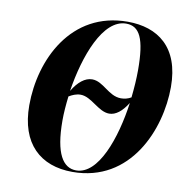

<svg xmlns="http://www.w3.org/2000/svg" viewBox="-82 -805 885 897"><g transform="rotate(10 361.0 -357.0)"><path d="M319 11C595 11 704 -258 704 -459C704 -649 595 -725 453 -725C184 -725 67 -477 67 -261C67 -79 167 11 319 11ZM483 -367C423 -367 390 -431 336 -431C302 -431 270 -405 243 -360C269 -529 337 -715 447 -715C511 -715 539 -660 539 -510C539 -470 536 -426 531 -380C517 -371 498 -367 483 -367ZM335 1C273 1 232 -60 232 -218C232 -252 235 -292 240 -333C255 -342 274 -351 295 -351C347 -351 389 -287 441 -287C472 -287 501 -310 528 -353C504 -180 440 1 335 1Z"/></g></svg>

Font: Noto Serif Display Condensed ExtraBold
Style: Italic
Weight: 800
Width: 3
Italic angle: -12°
Designer: Monotype Design Team
Foundry: Monotype Imaging Inc.
Version: Version 2.009